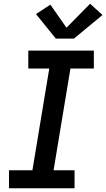

<svg xmlns="http://www.w3.org/2000/svg" viewBox="-20 -1005 567 1025"><path d="M28 0V-96H153L243 -639H131V-735H481V-639H356L266 -96H378V0ZM278 -799 172 -930 249 -980 335 -857 461 -985 527 -925 375 -799Z"/></svg>

Font: Iosevka SS04 Oblique
Style: Bold
Weight: 700
Italic angle: -9°
Monospace: yes
Designer: Belleve Invis
Foundry: Belleve Invis
Version: Version 19.0.0; ttfautohint (v1.8.4)